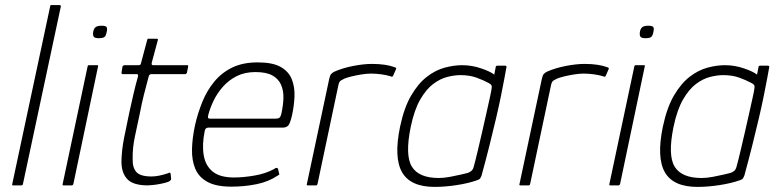

<svg xmlns="http://www.w3.org/2000/svg" viewBox="-20 -728 3064 754"><path d="M28 -5 177 -703Q177 -708 181 -708H214Q219 -708 219 -703L70 -5Q69 0 64 0H31Q27 0 28 -5Z M399 -603Q397 -590 391.5 -584Q386 -578 368 -578Q352 -578 348 -584Q344 -590 346 -603Q348 -615 355 -621Q362 -627 379 -627Q396 -627 399 -621Q402 -615 399 -603ZM268 -5Q266 0 262 0H229Q225 0 226 -5L324 -467Q325 -472 329 -472H362Q364 -472 365 -471Q366 -470 365 -467Z M560 0Q502 0 479 -25.5Q456 -51 457 -97Q458 -140 467.5 -187.5Q477 -235 488 -287Q496 -323 504 -358Q512 -393 522 -428Q524 -437 516 -437H460Q459 -437 458 -439Q457 -441 457 -442L461 -467Q462 -468 464 -470Q466 -472 468 -472H523Q528 -472 530.5 -473.5Q533 -475 534 -481L558 -571Q559 -576 562 -576H595Q597 -576 599 -575Q601 -574 600 -571L576 -482Q575 -477 576 -474.5Q577 -472 581 -472H715Q718 -472 718.5 -471Q719 -470 719 -467L714 -442Q714 -442 712 -439.5Q710 -437 708 -437H574Q572 -437 568.5 -435Q565 -433 564 -428Q554 -392 545 -355.5Q536 -319 529 -282Q520 -239 510 -193Q500 -147 501 -103Q500 -70 515.5 -52.5Q531 -35 575 -35Q590 -35 606.5 -38.5Q623 -42 641 -48Q645 -51 647 -50Q649 -49 650 -46L652 -26Q653 -20 641 -14Q630 -10 613 -6.5Q596 -3 581 -1.5Q566 0 560 0Z M746 -237Q757 -285 775 -329Q793 -373 822 -408Q851 -443 892.5 -463Q934 -483 992 -483Q1051 -483 1082.5 -465Q1114 -447 1126 -416.5Q1138 -386 1136.5 -349.5Q1135 -313 1127 -276Q1119 -241 1111 -234Q1103 -227 1092 -227H797Q796 -227 791 -225Q786 -223 784 -214Q773 -160 780 -118.5Q787 -77 815.5 -54Q844 -31 899 -31Q935 -31 979 -38.5Q1023 -46 1056 -64Q1059 -67 1064.5 -68.5Q1070 -70 1072 -64L1076 -47Q1078 -44 1076.5 -42.5Q1075 -41 1070 -38Q1034 -14 986.5 -4.5Q939 5 889 5Q829 5 795 -13.5Q761 -32 747 -65Q733 -98 734 -142Q735 -186 746 -237ZM1085 -282Q1092 -313 1093 -342Q1094 -371 1084 -394.5Q1074 -418 1050 -431.5Q1026 -445 983 -445Q941 -445 909.5 -429Q878 -413 855.5 -387.5Q833 -362 819 -333Q805 -304 798 -277Q796 -269 797 -265.5Q798 -262 806 -262Q870 -262 933.5 -262Q997 -262 1061 -262Q1072 -262 1077 -265.5Q1082 -269 1085 -282Z M1441 -477Q1495 -477 1530 -464Q1533 -463 1535 -461.5Q1537 -460 1535 -456L1524 -431Q1523 -428 1520.5 -427Q1518 -426 1515 -428Q1499 -433 1478.5 -436Q1458 -439 1436 -439Q1420 -439 1398.5 -435.5Q1377 -432 1359 -427.5Q1341 -423 1332 -419Q1326 -416 1319 -412Q1312 -408 1309 -394L1227 -6Q1226 -2 1224.5 -1Q1223 0 1220 0H1189Q1186 0 1185 -1Q1184 -2 1185 -5L1273 -419Q1276 -433 1281 -438Q1286 -443 1294 -447Q1326 -461 1367 -469Q1408 -477 1441 -477Z M1687 6Q1592 6 1559 -51.5Q1526 -109 1551 -230Q1567 -306 1595 -353.5Q1623 -401 1657 -427Q1691 -453 1727 -462.5Q1763 -472 1795 -472Q1833 -472 1869.5 -459.5Q1906 -447 1921 -435L1927 -466Q1927 -468 1929 -469Q1931 -470 1932 -470H1964Q1969 -470 1969 -465Q1966 -448 1960.5 -418.5Q1955 -389 1947 -349.5Q1939 -310 1927.5 -261Q1916 -212 1902 -156Q1888 -100 1871 -38Q1869 -33 1866 -28Q1863 -23 1853 -20Q1819 -8 1773 -1Q1727 6 1687 6ZM1703 -29Q1723 -29 1747 -33.5Q1771 -38 1790.5 -42.5Q1810 -47 1817 -49Q1823 -51 1830 -56Q1837 -61 1840 -72Q1847 -97 1855.5 -133Q1864 -169 1873 -208Q1882 -247 1890 -283Q1898 -319 1904 -346Q1910 -373 1911 -383Q1912 -390 1909.5 -394Q1907 -398 1899 -402Q1879 -413 1851.5 -423Q1824 -433 1788 -433Q1765 -433 1737 -426Q1709 -419 1681.5 -398.5Q1654 -378 1630.5 -337.5Q1607 -297 1593 -230Q1570 -118 1597.5 -73.5Q1625 -29 1703 -29Z M2276 -477Q2330 -477 2365 -464Q2368 -463 2370 -461.5Q2372 -460 2370 -456L2359 -431Q2358 -428 2355.5 -427Q2353 -426 2350 -428Q2334 -433 2313.5 -436Q2293 -439 2271 -439Q2255 -439 2233.5 -435.5Q2212 -432 2194 -427.5Q2176 -423 2167 -419Q2161 -416 2154 -412Q2147 -408 2144 -394L2062 -6Q2061 -2 2059.5 -1Q2058 0 2055 0H2024Q2021 0 2020 -1Q2019 -2 2020 -5L2108 -419Q2111 -433 2116 -438Q2121 -443 2129 -447Q2161 -461 2202 -469Q2243 -477 2276 -477Z M2546 -603Q2544 -590 2538.5 -584Q2533 -578 2515 -578Q2499 -578 2495 -584Q2491 -590 2493 -603Q2495 -615 2502 -621Q2509 -627 2526 -627Q2543 -627 2546 -621Q2549 -615 2546 -603ZM2415 -5Q2413 0 2409 0H2376Q2372 0 2373 -5L2471 -467Q2472 -472 2476 -472H2509Q2511 -472 2512 -471Q2513 -470 2512 -467Z M2719 6Q2624 6 2591 -51.5Q2558 -109 2583 -230Q2599 -306 2627 -353.5Q2655 -401 2689 -427Q2723 -453 2759 -462.5Q2795 -472 2827 -472Q2865 -472 2901.5 -459.5Q2938 -447 2953 -435L2959 -466Q2959 -468 2961 -469Q2963 -470 2964 -470H2996Q3001 -470 3001 -465Q2998 -448 2992.5 -418.5Q2987 -389 2979 -349.5Q2971 -310 2959.5 -261Q2948 -212 2934 -156Q2920 -100 2903 -38Q2901 -33 2898 -28Q2895 -23 2885 -20Q2851 -8 2805 -1Q2759 6 2719 6ZM2735 -29Q2755 -29 2779 -33.5Q2803 -38 2822.5 -42.5Q2842 -47 2849 -49Q2855 -51 2862 -56Q2869 -61 2872 -72Q2879 -97 2887.5 -133Q2896 -169 2905 -208Q2914 -247 2922 -283Q2930 -319 2936 -346Q2942 -373 2943 -383Q2944 -390 2941.5 -394Q2939 -398 2931 -402Q2911 -413 2883.5 -423Q2856 -433 2820 -433Q2797 -433 2769 -426Q2741 -419 2713.5 -398.5Q2686 -378 2662.5 -337.5Q2639 -297 2625 -230Q2602 -118 2629.5 -73.5Q2657 -29 2735 -29Z"/></svg>

Font: Glory Thin ExtraLight
Style: Italic
Weight: 250
Italic angle: -12°
Version: Version 1.011